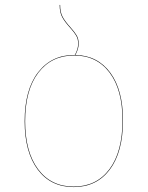

<svg xmlns="http://www.w3.org/2000/svg" viewBox="-20 -750 599 779"><path d="M479 -262Q479 -133 425.5 -62Q372 9 279 9Q186 9 133 -62Q80 -133 80 -258Q80 -386 134.5 -456.5Q189 -527 281 -527H284Q291 -541 294 -551Q297 -561 297 -574Q297 -592 289 -605.5Q281 -619 264 -638Q243 -661 232.5 -680Q222 -699 222 -730H224Q224 -700 234.5 -681Q245 -662 266 -639Q283 -620 291 -606.5Q299 -593 299 -574Q299 -561 296 -551Q293 -541 286 -527Q376 -525 427.5 -455Q479 -385 479 -262ZM477 -262Q477 -386 424.5 -455.5Q372 -525 281 -525Q189 -525 135.5 -455Q82 -385 82 -258Q82 -134 134.5 -63.5Q187 7 279 7Q371 7 424 -63.5Q477 -134 477 -262Z"/></svg>

Font: FiraGO Two
Style: Regular
Weight: 100
Designer: bBox Type
Foundry: bBox Type GmbH
Version: Version 1.001